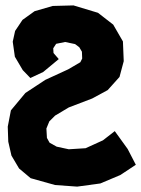

<svg xmlns="http://www.w3.org/2000/svg" viewBox="-20 -526 524 713"><path d="M198.2 -306.6 178.7 -329.1 177.7 -346.7 188.5 -363.3 221.7 -370.1 258.8 -362.3 274.4 -350.6 284.2 -334 285.2 -308.6 278.3 -294.9 233.4 -268.6 148.4 -229.5 74.2 -180.7 20.5 -116.2 8.8 -55.7 10.7 0 22.5 51.8 50.8 99.6 93.8 135.7 184.6 161.1 266.6 167 352.5 155.3 426.8 124 484.4 85.9 454.1 27.3 406.2 -39.1 362.3 -4.9 297.9 24.4 235.4 28.3 190.4 18.6 164.1 3.9 154.3 -13.7 152.3 -48.8 163.1 -75.2 184.6 -96.7 235.4 -127 322.3 -160.2 379.9 -191.4 423.8 -240.2 439.5 -298.8 436.5 -372.1 400.4 -434.6 343.8 -478.5 252.9 -505.9 175.8 -503.9 108.4 -484.4 63.5 -452.1 36.1 -411.1 27.3 -371.1 35.2 -315.4 64.5 -265.6 92.8 -236.3 140.6 -258.8Z"/></svg>

Font: MaokenAssortedSans-TC
Style: Regular
Weight: 500
Version: Version 0.83